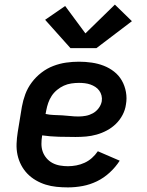

<svg xmlns="http://www.w3.org/2000/svg" viewBox="-20 -806 640 834"><path d="M275 8Q250 8 225.5 5.5Q201 3 178.5 -4Q156 -11 135.5 -23Q115 -35 99 -51.5Q83 -68 72 -89Q61 -110 56 -133.5Q51 -157 52 -182Q53 -207 57 -232L75 -342Q80 -370 90 -397Q100 -424 118 -448Q136 -472 160 -490.5Q184 -509 211.5 -519.5Q239 -530 267 -534Q295 -538 323 -538Q351 -538 378.5 -534Q406 -530 430.5 -520.5Q455 -511 475.5 -495Q496 -479 509 -456.5Q522 -434 527 -406.5Q532 -379 527 -352Q524 -329 512.5 -307Q501 -285 483.5 -268Q466 -251 444.5 -239.5Q423 -228 400 -221.5Q377 -215 354 -213Q331 -211 308 -211Q272 -211 235 -212Q198 -213 163 -218V-217Q160 -199 160 -181Q160 -163 165.5 -147.5Q171 -132 182 -119Q193 -106 208 -98Q223 -90 240.5 -87Q258 -84 275 -84Q293 -84 311.5 -87.5Q330 -91 347.5 -99Q365 -107 379.5 -120Q394 -133 405 -149L500 -108Q482 -80 456.5 -56.5Q431 -33 401 -18.5Q371 -4 339 2Q307 8 275 8ZM321 -300Q337 -300 353 -303Q369 -306 383.5 -314Q398 -322 408.5 -336Q419 -350 422 -366Q424 -379 421 -391Q418 -403 411 -412.5Q404 -422 394 -428.5Q384 -435 372.5 -439Q361 -443 348.5 -444.5Q336 -446 323 -446Q307 -446 290 -443.5Q273 -441 257.5 -434Q242 -427 228 -415.5Q214 -404 204.5 -389.5Q195 -375 189.5 -359Q184 -343 181 -327L178 -311Q196 -307 214 -306.5Q232 -306 250 -305Q268 -304 285.5 -302Q303 -300 321 -300ZM286 -597 176 -720 263 -780 351 -661 479 -786 553 -714 399 -597Z"/></svg>

Font: Iosevka Curly SmBdEx
Style: Italic
Weight: 600
Width: 7
Italic angle: -9°
Monospace: yes
Designer: Belleve Invis
Foundry: Belleve Invis
Version: Version 11.1.0; ttfautohint (v1.8.3)